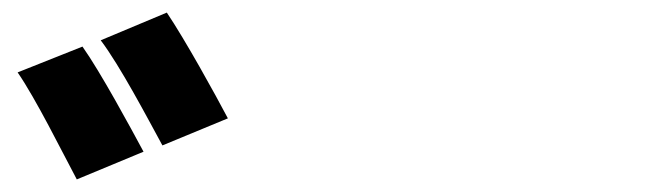

<svg xmlns="http://www.w3.org/2000/svg" viewBox="-20 -879 1040 305"><path d="M111 -805 8 -764C37 -722 78 -639 102 -594L208 -638C187 -677 140 -764 111 -805ZM245 -859 140 -815C171 -774 214 -692 238 -648L342 -691C322 -729 274 -816 245 -859Z"/></svg>

Font: ChiuKong Gothic MN Heavy
Style: Regular
Weight: 900
Designer: Ryoko NISHIZUKA 西塚涼子 (kana, bopomofo & ideographs); Paul D. Hunt (Latin, Greek & Cyrillic); Sandoll Communications 산돌커뮤니
Foundry: Adobe
Version: Version 1.300